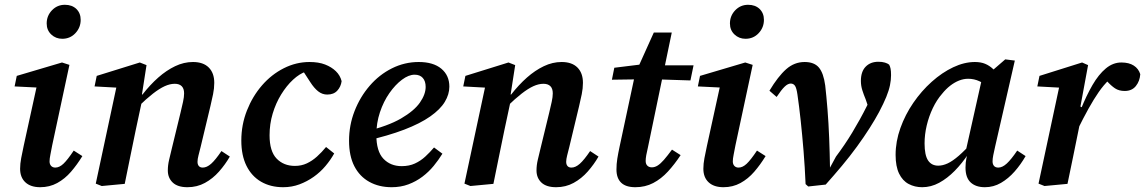

<svg xmlns="http://www.w3.org/2000/svg" viewBox="-20 -768 4783 802"><path d="M64 -63Q64 -84 68.5 -107.5Q73 -131 79 -159L139 -433L163 -401L41 -407L50 -451L239 -507L270 -497L198 -161Q194 -139 190.5 -122Q187 -105 187 -94Q187 -82 193.5 -75Q200 -68 211 -68Q228 -68 245 -84Q262 -100 288 -139L324 -116Q302 -80 276.5 -50.5Q251 -21 219 -3.5Q187 14 148 14Q108 14 86 -6.5Q64 -27 64 -63ZM240 -606Q213 -606 194 -624Q175 -642 175 -670Q175 -702 197 -725Q219 -748 251 -748Q281 -748 299 -730.5Q317 -713 317 -685Q317 -653 295 -629.5Q273 -606 240 -606Z M405 9 380 -1 472 -431 504 -400 375 -407 384 -451 564 -507 592 -496 571 -361 575 -356 547 -225Q535 -169 524 -113Q513 -57 501 0ZM763 14Q722 14 701.5 -5.5Q681 -25 681 -56Q681 -78 686.5 -101Q692 -124 698 -149L734 -297Q740 -322 744.5 -342.5Q749 -363 749 -378Q749 -398 739 -408Q729 -418 710 -418Q690 -418 668 -408Q646 -398 619 -377Q592 -356 558 -323L556 -373H575Q607 -414 641 -444Q675 -474 711.5 -491.5Q748 -509 786 -509Q829 -509 852 -486Q875 -463 875 -422Q875 -399 870 -374.5Q865 -350 859 -325L818 -154Q813 -134 809 -118.5Q805 -103 805 -92Q805 -81 810.5 -74.5Q816 -68 827 -68Q844 -68 862 -84Q880 -100 905 -137L940 -114Q921 -81 895 -51.5Q869 -22 836 -4Q803 14 763 14Z M1163 14Q1110 14 1070.5 -9Q1031 -32 1009.5 -75.5Q988 -119 988 -181Q988 -247 1011.5 -306.5Q1035 -366 1074.5 -411.5Q1114 -457 1165.5 -483Q1217 -509 1273 -509Q1311 -509 1338 -498.5Q1365 -488 1383 -470.5Q1401 -453 1407 -429Q1404 -406 1389 -389.5Q1374 -373 1347 -373Q1326 -373 1309 -386.5Q1292 -400 1276 -425L1237 -485H1290V-469H1258Q1231 -460 1204 -435Q1177 -410 1154.5 -373.5Q1132 -337 1119 -293.5Q1106 -250 1106 -203Q1106 -136 1135.5 -105.5Q1165 -75 1212 -75Q1239 -75 1261.5 -85.5Q1284 -96 1304 -114Q1324 -132 1342 -154L1376 -127Q1361 -100 1339.5 -74.5Q1318 -49 1290.5 -29.5Q1263 -10 1231 2Q1199 14 1163 14Z M1616 14Q1563 14 1522.5 -8.5Q1482 -31 1460 -74Q1438 -117 1438 -180Q1438 -245 1461 -304Q1484 -363 1524 -409.5Q1564 -456 1617 -482.5Q1670 -509 1729 -509Q1790 -509 1823.5 -481Q1857 -453 1857 -406Q1857 -374 1838 -342.5Q1819 -311 1777 -281.5Q1735 -252 1668.5 -226.5Q1602 -201 1506 -179L1504 -218Q1600 -241 1655 -273Q1710 -305 1734 -339.5Q1758 -374 1758 -405Q1758 -429 1746 -442.5Q1734 -456 1712 -456Q1687 -456 1659 -435Q1631 -414 1606.5 -379Q1582 -344 1567 -299Q1552 -254 1552 -205Q1552 -136 1581.5 -105Q1611 -74 1658 -74Q1689 -74 1713 -85Q1737 -96 1756.5 -114Q1776 -132 1793 -152L1828 -126Q1812 -100 1791.5 -75Q1771 -50 1744.5 -30Q1718 -10 1686 2Q1654 14 1616 14Z M1945 9 1920 -1 2012 -431 2044 -400 1915 -407 1924 -451 2104 -507 2132 -496 2111 -361 2115 -356 2087 -225Q2075 -169 2064 -113Q2053 -57 2041 0ZM2303 14Q2262 14 2241.5 -5.5Q2221 -25 2221 -56Q2221 -78 2226.5 -101Q2232 -124 2238 -149L2274 -297Q2280 -322 2284.5 -342.5Q2289 -363 2289 -378Q2289 -398 2279 -408Q2269 -418 2250 -418Q2230 -418 2208 -408Q2186 -398 2159 -377Q2132 -356 2098 -323L2096 -373H2115Q2147 -414 2181 -444Q2215 -474 2251.5 -491.5Q2288 -509 2326 -509Q2369 -509 2392 -486Q2415 -463 2415 -422Q2415 -399 2410 -374.5Q2405 -350 2399 -325L2358 -154Q2353 -134 2349 -118.5Q2345 -103 2345 -92Q2345 -81 2350.5 -74.5Q2356 -68 2367 -68Q2384 -68 2402 -84Q2420 -100 2445 -137L2480 -114Q2461 -81 2435 -51.5Q2409 -22 2376 -4Q2343 14 2303 14Z M2536 -435 2546 -485 2684 -502V-495H2877L2864 -432L2678 -438L2675 -437ZM2634 14Q2594 14 2574.5 -5Q2555 -24 2555 -60Q2555 -83 2558.5 -105Q2562 -127 2568 -155L2633 -459L2711 -632H2786L2687 -155Q2682 -134 2679.5 -120Q2677 -106 2677 -96Q2677 -83 2684 -76Q2691 -69 2703 -69Q2715 -69 2727 -76.5Q2739 -84 2753 -100Q2767 -116 2787 -143L2823 -120Q2798 -82 2770 -51.5Q2742 -21 2708.5 -3.5Q2675 14 2634 14Z M2918 -63Q2918 -84 2922.5 -107.5Q2927 -131 2933 -159L2993 -433L3017 -401L2895 -407L2904 -451L3093 -507L3124 -497L3052 -161Q3048 -139 3044.5 -122Q3041 -105 3041 -94Q3041 -82 3047.5 -75Q3054 -68 3065 -68Q3082 -68 3099 -84Q3116 -100 3142 -139L3178 -116Q3156 -80 3130.5 -50.5Q3105 -21 3073 -3.5Q3041 14 3002 14Q2962 14 2940 -6.5Q2918 -27 2918 -63ZM3094 -606Q3067 -606 3048 -624Q3029 -642 3029 -670Q3029 -702 3051 -725Q3073 -748 3105 -748Q3135 -748 3153 -730.5Q3171 -713 3171 -685Q3171 -653 3149 -629.5Q3127 -606 3094 -606Z M3345 1Q3342 -70 3336.5 -137.5Q3331 -205 3324.5 -265Q3318 -325 3311 -373Q3307 -401 3300.5 -410Q3294 -419 3283 -419Q3271 -419 3257.5 -406Q3244 -393 3224 -363L3194 -389Q3230 -449 3264 -479Q3298 -509 3341 -509Q3381 -509 3400.5 -486Q3420 -463 3427 -411Q3432 -367 3436.5 -311Q3441 -255 3443.5 -192Q3446 -129 3447 -66H3446L3472 -114Q3490 -138 3507 -163Q3524 -188 3540 -214.5Q3556 -241 3571.5 -269Q3587 -297 3602 -327Q3609 -342 3614.5 -357Q3620 -372 3625 -386L3615 -297L3596 -353Q3588 -372 3582 -391Q3576 -410 3576 -430Q3576 -469 3596 -489.5Q3616 -510 3649 -510Q3665 -510 3676.5 -506.5Q3688 -503 3694 -498Q3698 -491 3700 -481Q3702 -471 3702 -454Q3702 -434 3697.5 -412Q3693 -390 3682 -363Q3671 -336 3652 -300Q3636 -270 3612.5 -233Q3589 -196 3559.5 -155.5Q3530 -115 3496.5 -75Q3463 -35 3429 3L3356 11Z M3832 14Q3801 14 3775.5 0.5Q3750 -13 3735.5 -43Q3721 -73 3721 -121Q3721 -177 3741 -233Q3761 -289 3795 -338.5Q3829 -388 3872 -426.5Q3915 -465 3961.5 -487Q4008 -509 4052 -509Q4077 -509 4095 -501.5Q4113 -494 4128.5 -479.5Q4144 -465 4160 -444L4115 -398Q4094 -418 4071.5 -428.5Q4049 -439 4024 -439Q4005 -439 3986 -431.5Q3967 -424 3949 -410Q3931 -396 3915 -376Q3893 -351 3876.5 -316.5Q3860 -282 3851 -244Q3842 -206 3842 -169Q3842 -120 3856.5 -98Q3871 -76 3899 -76Q3918 -76 3938.5 -85.5Q3959 -95 3985 -117.5Q4011 -140 4046 -179L4048 -127H4026Q3999 -86 3968 -54.5Q3937 -23 3903 -4.5Q3869 14 3832 14ZM4094 14Q4056 14 4034.5 -6Q4013 -26 4013 -68Q4013 -79 4014 -89Q4015 -99 4017 -108Q4019 -117 4021 -126L4012 -128L4085 -454L4105 -456L4179 -520L4219 -515L4137 -157Q4132 -135 4129 -120Q4126 -105 4126 -94Q4126 -82 4132 -75Q4138 -68 4150 -68Q4167 -68 4185.5 -85Q4204 -102 4229 -139L4264 -116Q4244 -81 4218 -51.5Q4192 -22 4161 -4Q4130 14 4094 14Z M4479 -222 4472 -312H4495Q4518 -369 4543.5 -413Q4569 -457 4599 -482Q4629 -507 4664 -507Q4696 -507 4716 -494Q4736 -481 4743 -458Q4741 -429 4724.5 -408.5Q4708 -388 4678 -388Q4654 -388 4637.5 -399Q4621 -410 4603 -430L4588 -448L4641 -438L4613 -435Q4590 -413 4569.5 -383.5Q4549 -354 4527 -314.5Q4505 -275 4479 -222ZM4318 -1 4410 -431 4442 -400 4313 -407 4322 -451 4500 -507 4525 -496 4493 -323 4504 -317 4486 -229Q4474 -170 4462.5 -113.5Q4451 -57 4439 0L4343 9Z"/></svg>

Font: Source Serif 4 SemiBold
Style: Italic
Weight: 600
Italic angle: -12°
Designer: Frank Grießhammer
Foundry: Adobe Systems Incorporated
Version: Version 4.004;hotconv 1.0.116;makeotfexe 2.5.65601